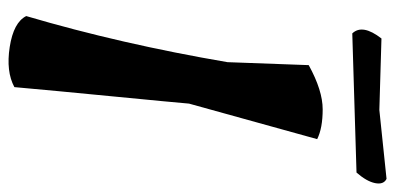

<svg xmlns="http://www.w3.org/2000/svg" viewBox="-260 -674 934 454"><g transform="rotate(90 207.0 -447.0)"><path d="M403 -894Q417 -887 413 -867Q409 -847 388 -823L59 -813Q36 -837 71 -882L240 -877ZM134 -710Q194 -743 238.5 -743Q283 -743 309 -730L225 -427Q222 -391 208 -247.5Q194 -104 186 -14Q149 6 91 -3Q33 -12 18 -42Q84 -266 127 -518Z"/></g></svg>

Font: Tillana SemiBold
Style: Regular
Weight: 600
Designer: Lipi Raval (Devanagari, Latin), Jonny Pinhorn (Latin)
Foundry: Indian Type Foundry
Version: Version 2.003;PS 1.0;hotconv 1.0.79;makeotf.lib2.5.61930; tt